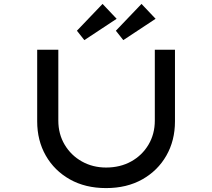

<svg xmlns="http://www.w3.org/2000/svg" viewBox="-20 -955 1084 981"><path d="M522 6Q416 6 337 -38.5Q258 -83 214 -160Q170 -237 170 -335V-701H278V-339Q278 -270 310.5 -215.5Q343 -161 398.5 -130Q454 -99 522 -99Q594 -99 650 -130Q706 -161 738.5 -215.5Q771 -270 771 -339V-701H874V-335Q874 -237 830 -160Q786 -83 707 -38.5Q628 6 522 6ZM411 -750 373 -798 504 -935 576 -859ZM610 -750 572 -798 703 -935 775 -859Z"/></svg>

Font: Lexend Zetta
Style: Regular
Weight: 400
Designer: Bonnie Shaver-Troup, Thomas Jockin
Foundry: Lexend
Version: Version 1.007